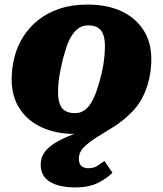

<svg xmlns="http://www.w3.org/2000/svg" viewBox="-20 -572 713 840"><path d="M158 148Q158 122 171 100Q184 78 214.5 57.5Q245 37 299.5 16Q354 -5 437 -29L420 -1Q395 6 368 10Q341 14 309 14Q226 14 163.5 -14.5Q101 -43 66 -96.5Q31 -150 31 -225Q31 -275 43.5 -323Q56 -371 82 -412Q108 -453 147.5 -484.5Q187 -516 241 -534Q295 -552 364 -552Q448 -552 510 -523.5Q572 -495 607 -441.5Q642 -388 642 -313Q642 -268 632 -224.5Q622 -181 602 -143Q582 -105 551 -76Q517 -42 477.5 -17.5Q438 7 403.5 28.5Q369 50 347 72Q325 94 325 123Q325 144 336 154Q347 164 367 164Q390 164 407.5 152.5Q425 141 437 132L472 184Q443 212 404.5 230Q366 248 311 248Q239 248 198.5 223.5Q158 199 158 148ZM419 -229Q426 -255 430.5 -280Q435 -305 437 -328Q439 -351 439 -371Q439 -400 432 -420Q425 -440 409 -450.5Q393 -461 365 -461Q342 -461 324.5 -449Q307 -437 293.5 -415.5Q280 -394 271 -366.5Q262 -339 254 -309Q248 -283 243 -258Q238 -233 236 -210Q234 -187 234 -167Q234 -139 241 -118.5Q248 -98 264.5 -87.5Q281 -77 308 -77Q331 -77 348.5 -89Q366 -101 379 -122.5Q392 -144 401.5 -171.5Q411 -199 419 -229Z"/></svg>

Font: Roboto Serif 20pt ExtraBold
Style: Italic
Weight: 800
Italic angle: -10°
Version: Version 1.007